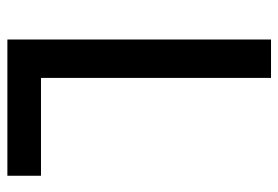

<svg xmlns="http://www.w3.org/2000/svg" viewBox="-137 -617 754 520"><g transform="rotate(90 240.0 -357.0)"><path d="M87 0V-714H191V-91H456V0Z"/></g></svg>

Font: Noto Sans Tamil SemiCondensed Medium
Style: Regular
Weight: 500
Width: 4
Designer: Jelle Bosma - Monotype Design Team
Foundry: Monotype Imaging Inc.
Version: Version 2.004; ttfautohint (v1.8.4.7-5d5b)